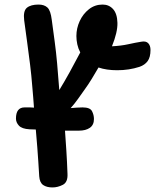

<svg xmlns="http://www.w3.org/2000/svg" viewBox="-20 -487 680 842"><path d="M109 80Q76 78 63 64Q50 50 50 33Q50 -16 88 -16Q101 -16 111.5 -16Q122 -16 129 -15Q128 -37 125.5 -61.5Q123 -86 121 -114Q118 -154 112 -203Q106 -252 99 -302.5Q92 -353 86 -398Q81 -439 98 -453Q115 -467 149 -467Q174 -467 188 -454Q202 -441 207 -400Q214 -348 220 -303.5Q226 -259 230.5 -209Q235 -159 240 -92Q262 -128 285 -169.5Q308 -211 332 -257Q323 -274 319 -292.5Q315 -311 315 -329Q315 -363 329.5 -394.5Q344 -426 370 -446.5Q396 -467 430 -467Q458 -467 476 -447Q494 -427 495 -386.5Q496 -346 471 -284Q511 -286 542.5 -293Q574 -300 599 -304Q620 -308 630 -297.5Q640 -287 640 -268Q640 -236 627.5 -219Q615 -202 592 -194Q546 -179 494 -179Q447 -179 412 -191Q397 -165 382 -140.5Q367 -116 351 -94Q336 -73 321.5 -52.5Q307 -32 290 -13Q305 -14 316.5 -15Q328 -16 342 -16Q375 -16 383.5 0.5Q392 17 392 35Q392 61 374 73.5Q356 86 326 86H265Q268 127 271 173.5Q274 220 276 275Q278 312 255.5 323.5Q233 335 210 335Q185 335 169.5 324.5Q154 314 152 286Q150 252 148 222Q146 192 143.5 158.5Q141 125 137 81Z"/></svg>

Font: Pacifico
Style: Regular
Weight: 400
Designer: Vernon Adams
Foundry: Vernon Adams
Version: Version 3.010; ttfautohint (v1.8.4.7-5d5b)